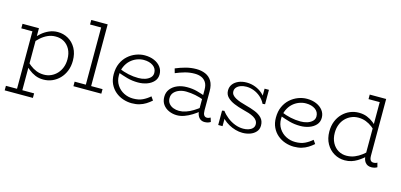

<svg xmlns="http://www.w3.org/2000/svg" viewBox="-76 -1194 4008 1920"><g transform="rotate(15 1928.0 -234.0)"><path d="M367 14Q320 14 282.5 -2Q245 -18 214 -43Q183 -68 158 -95V-141Q183 -113 214 -88.5Q245 -64 281 -49.5Q317 -35 360 -35Q399 -35 433.5 -50.5Q468 -66 494 -94Q520 -122 534.5 -160Q549 -198 549 -244Q549 -304 526 -347Q503 -390 464 -412.5Q425 -435 376 -434Q333 -434 295 -416.5Q257 -399 224.5 -370Q192 -341 165 -305V-355Q189 -389 223 -418Q257 -447 298.5 -465Q340 -483 386 -483Q446 -483 496 -454Q546 -425 575.5 -371.5Q605 -318 605 -244Q605 -186 586 -138.5Q567 -91 534 -57Q501 -23 458.5 -4.5Q416 14 367 14ZM23 218V171H315V218ZM138 210V-471H193V210ZM23 -424V-471H191V-424Z M792 -7V-686H847V-7ZM676 0V-47H965V0ZM677 -639V-686H845V-639Z M1282 14Q1236 14 1191.5 -1Q1147 -16 1111.5 -46Q1076 -76 1055 -120Q1034 -164 1034 -221Q1034 -286 1056 -334.5Q1078 -383 1115 -416Q1152 -449 1197 -466Q1242 -483 1287 -483Q1342 -483 1385 -464.5Q1428 -446 1453 -413Q1478 -380 1478 -337Q1478 -293 1450.5 -263Q1423 -233 1380 -218Q1337 -203 1289 -203Q1229 -203 1177 -217.5Q1125 -232 1077 -250L1076 -290Q1127 -269 1177.5 -258Q1228 -247 1282 -247Q1318 -247 1349.5 -257Q1381 -267 1402 -287Q1423 -307 1423 -337Q1423 -383 1385.5 -409.5Q1348 -436 1289 -436Q1253 -436 1217 -422Q1181 -408 1152 -381Q1123 -354 1105 -314Q1087 -274 1087 -222Q1087 -165 1115 -122.5Q1143 -80 1187.5 -57.5Q1232 -35 1283 -35Q1341 -35 1381.5 -54.5Q1422 -74 1456 -104L1482 -67Q1456 -44 1426.5 -25.5Q1397 -7 1361.5 3.5Q1326 14 1282 14Z M2035 7Q2009 7 1990.5 -6Q1972 -19 1962 -43.5Q1952 -68 1952 -103V-306Q1952 -354 1933 -382.5Q1914 -411 1884 -423Q1854 -435 1817 -435Q1764 -435 1716 -421.5Q1668 -408 1621 -388L1608 -434Q1657 -455 1711 -469.5Q1765 -484 1821 -484Q1873 -484 1915 -466Q1957 -448 1981 -408.5Q2005 -369 2005 -304V-106Q2005 -73 2015.5 -57Q2026 -41 2046 -41Q2057 -41 2066.5 -45Q2076 -49 2083 -52L2096 -10Q2087 -4 2071.5 1.5Q2056 7 2035 7ZM1750 13Q1706 13 1667 -4Q1628 -21 1604.5 -53.5Q1581 -86 1581 -133Q1581 -180 1607.5 -214Q1634 -248 1678.5 -266.5Q1723 -285 1778 -285Q1835 -285 1881 -272.5Q1927 -260 1977 -242V-200Q1922 -221 1875.5 -230Q1829 -239 1784 -240Q1745 -241 1711.5 -229Q1678 -217 1656.5 -193.5Q1635 -170 1635 -134Q1635 -102 1652.5 -79.5Q1670 -57 1698.5 -46Q1727 -35 1759 -35Q1793 -35 1829 -47Q1865 -59 1902.5 -82Q1940 -105 1977 -135L1976 -92Q1940 -62 1902 -38.5Q1864 -15 1825.5 -1Q1787 13 1750 13Z M2428 13Q2392 13 2355 2.5Q2318 -8 2285 -26.5Q2252 -45 2227.5 -68Q2203 -91 2191 -116L2220 -101V0H2175V-149L2198 -153Q2224 -118 2260 -90Q2296 -62 2338.5 -45.5Q2381 -29 2425 -29Q2454 -29 2479 -37Q2504 -45 2520 -61.5Q2536 -78 2536 -102Q2536 -125 2523.5 -142.5Q2511 -160 2489 -172.5Q2467 -185 2438 -194.5Q2409 -204 2375 -212Q2324 -225 2280 -243.5Q2236 -262 2208 -290Q2180 -318 2180 -360Q2180 -396 2200 -423.5Q2220 -451 2257 -467.5Q2294 -484 2342 -484Q2389 -484 2432.5 -467Q2476 -450 2508 -421Q2540 -392 2556 -357L2529 -373V-471H2574V-322L2549 -319Q2529 -359 2497 -386.5Q2465 -414 2427 -428.5Q2389 -443 2350 -443Q2318 -443 2291.5 -433.5Q2265 -424 2249.5 -406.5Q2234 -389 2234 -365Q2234 -344 2246.5 -328.5Q2259 -313 2281 -301Q2303 -289 2331.5 -279Q2360 -269 2392 -261Q2443 -248 2488.5 -230Q2534 -212 2562 -182.5Q2590 -153 2590 -105Q2590 -66 2566.5 -39.5Q2543 -13 2506.5 0Q2470 13 2428 13Z M2961 14Q2915 14 2870.5 -1Q2826 -16 2790.5 -46Q2755 -76 2734 -120Q2713 -164 2713 -221Q2713 -286 2735 -334.5Q2757 -383 2794 -416Q2831 -449 2876 -466Q2921 -483 2966 -483Q3021 -483 3064 -464.5Q3107 -446 3132 -413Q3157 -380 3157 -337Q3157 -293 3129.5 -263Q3102 -233 3059 -218Q3016 -203 2968 -203Q2908 -203 2856 -217.5Q2804 -232 2756 -250L2755 -290Q2806 -269 2856.5 -258Q2907 -247 2961 -247Q2997 -247 3028.5 -257Q3060 -267 3081 -287Q3102 -307 3102 -337Q3102 -383 3064.5 -409.5Q3027 -436 2968 -436Q2932 -436 2896 -422Q2860 -408 2831 -381Q2802 -354 2784 -314Q2766 -274 2766 -222Q2766 -165 2794 -122.5Q2822 -80 2866.5 -57.5Q2911 -35 2962 -35Q3020 -35 3060.5 -54.5Q3101 -74 3135 -104L3161 -67Q3135 -44 3105.5 -25.5Q3076 -7 3040.5 3.5Q3005 14 2961 14Z M3487 14Q3427 14 3376.5 -15.5Q3326 -45 3295.5 -99Q3265 -153 3265 -226Q3265 -285 3284 -332Q3303 -379 3336.5 -413Q3370 -447 3413 -465Q3456 -483 3504 -483Q3551 -483 3588.5 -468Q3626 -453 3657 -428.5Q3688 -404 3713 -376V-331Q3687 -359 3656.5 -382.5Q3626 -406 3590 -420Q3554 -434 3511 -434Q3472 -434 3437.5 -419Q3403 -404 3376.5 -376.5Q3350 -349 3335.5 -311Q3321 -273 3321 -227Q3321 -168 3344.5 -124Q3368 -80 3407.5 -57Q3447 -34 3495 -35Q3539 -36 3576.5 -51.5Q3614 -67 3646.5 -92Q3679 -117 3706 -145V-96Q3688 -77 3664.5 -58Q3641 -39 3614 -22.5Q3587 -6 3555.5 4Q3524 14 3487 14ZM3762 12Q3721 12 3698.5 -16.5Q3676 -45 3676 -98V-686H3730V-100Q3730 -66 3741 -52Q3752 -38 3770 -38Q3783 -38 3793.5 -41Q3804 -44 3810 -49L3822 -4Q3812 3 3796 7.5Q3780 12 3762 12ZM3560 -639V-686H3727V-639Z"/></g></svg>

Font: BioRhyme ExtraBold Light
Style: Regular
Weight: 300
Version: Version 1.600;gftools[0.9.33]